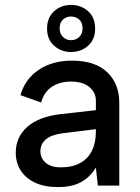

<svg xmlns="http://www.w3.org/2000/svg" viewBox="-20 -753 567 779"><path d="M366 -637Q366 -593 337.5 -567.5Q309 -542 268 -542Q228 -542 199.5 -567.5Q171 -593 171 -637Q171 -682 199.5 -707.5Q228 -733 268 -733Q309 -733 337.5 -707.5Q366 -682 366 -637ZM315 -638Q315 -661 301.5 -673.5Q288 -686 268 -686Q249 -686 235.5 -673.5Q222 -661 222 -638Q222 -616 235.5 -603Q249 -590 268 -590Q288 -590 301.5 -603Q315 -616 315 -638ZM377 0 369 -73Q346 -35 309.5 -14.5Q273 6 215 6Q161 6 123 -11.5Q85 -29 64.5 -60.5Q44 -92 44 -134Q44 -197 91 -238.5Q138 -280 227 -290L369 -306V-345Q369 -377 343 -399.5Q317 -422 268 -422Q222 -422 190 -400.5Q158 -379 147 -337L63 -367Q82 -433 137.5 -470Q193 -507 272 -507Q366 -507 415 -460Q464 -413 464 -336V0ZM369 -229 232 -212Q188 -206 166 -187.5Q144 -169 144 -139Q144 -111 165.5 -92.5Q187 -74 226 -74Q274 -74 306 -92Q338 -110 353.5 -142.5Q369 -175 369 -218Z"/></svg>

Font: Albert Sans Medium
Style: Regular
Weight: 500
Designer: Andreas Rasmussen
Foundry: a.Foundry
Version: Version 1.025